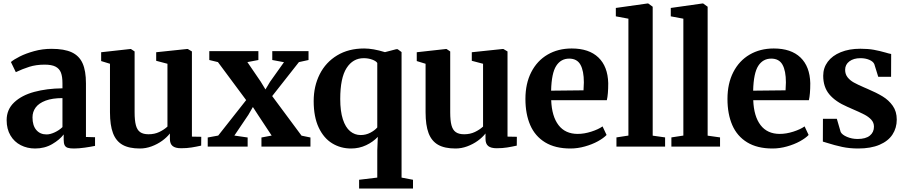

<svg xmlns="http://www.w3.org/2000/svg" viewBox="-20 -839 5188 1099"><path d="M337.5 -333.5V-362.5Q337.5 -400.5 328.8 -423.2Q320 -446 298 -457.5Q276 -469 235.5 -469Q186.5 -469 147.2 -456.5Q108 -444 70.5 -426L42.5 -484Q58.5 -498 93 -515.5Q127.5 -533 175.2 -546.2Q223 -559.5 275 -559.5Q348 -559.5 390.8 -539.5Q433.5 -519.5 452.8 -476.5Q472 -433.5 472 -362V-55L524 -53.5V-4Q501 1 465.8 6Q430.5 11 403.5 11Q380 11 367.8 7Q355.5 3 350 -7.8Q344.5 -18.5 344.5 -39.5V-69.5Q321.5 -39 278.5 -14Q235.5 11 181 11Q136 11 98.8 -8Q61.5 -27 39.8 -63.8Q18 -100.5 18 -151.5Q18 -212 61 -252.8Q104 -293.5 176 -313Q248 -332.5 337.5 -333.5ZM337.5 -111.5V-277.5Q279.5 -277.5 241 -263Q202.5 -248.5 184.2 -223.8Q166 -199 166 -167Q166 -120.5 187.8 -95Q209.5 -69.5 246.5 -69.5Q267.5 -69.5 293.2 -81.5Q319 -93.5 337.5 -111.5Z M952.5 -44V-75Q935.5 -53 908.2 -33.2Q881 -13.5 847.8 -1.2Q814.5 11 781 11Q718.5 11 681.2 -10.2Q644 -31.5 626.8 -76.8Q609.5 -122 609.5 -196.5V-474L559 -489.5V-540L726 -558.5H729.5L750.5 -544.5V-196.5Q750.5 -149.5 757.8 -122.2Q765 -95 782.2 -82.8Q799.5 -70.5 830.5 -70.5Q864.5 -70.5 891.8 -83.5Q919 -96.5 938.5 -114.5V-474L874 -491V-540L1050 -558.5H1055L1078.5 -544.5V-57L1132 -56L1131.5 -5.5Q1102.5 1 1076 5.2Q1049.5 9.5 1016.5 9.5Q983.5 9.5 968 -3.2Q952.5 -16 952.5 -44Z M1169 -52 1229 -63 1389 -266 1227.5 -483.5 1178 -495.5V-546.5H1459V-495.5L1396 -483.5L1472.5 -371.5L1499.5 -327L1525.5 -370.5L1605.5 -483L1538.5 -495.5V-546.5H1746V-495.5L1691 -483.5L1538 -289L1706 -62.5L1757 -52V0H1476.5V-52L1535 -63L1458 -179.5L1427.5 -226.5L1401.5 -181.5L1321.5 -63L1397.5 -52V0H1169Z M2035.5 240V190L2139.5 177.5V23L2142.5 -55.5Q2116 -27 2076 -8Q2036 11 1989.5 11Q1930 11 1881.5 -18.5Q1833 -48 1804.2 -109Q1775.5 -170 1775.5 -260.5Q1775.5 -345.5 1810 -414Q1844.5 -482.5 1909.8 -522Q1975 -561.5 2064.5 -561.5Q2115.5 -561.5 2183.5 -540.5L2248.5 -557.5H2256L2278.5 -541V177.5L2344 190V240ZM2139.5 -109.5V-478.5Q2133 -489.5 2110.5 -497.8Q2088 -506 2062 -506Q2000 -506 1963.8 -449.5Q1927.5 -393 1927.5 -272.5Q1927.5 -202.5 1942.5 -156.2Q1957.5 -110 1984 -88Q2010.5 -66 2044.5 -66Q2074 -66 2099.5 -79.2Q2125 -92.5 2139.5 -109.5Z M2759 -44V-75Q2742 -53 2714.8 -33.2Q2687.5 -13.5 2654.2 -1.2Q2621 11 2587.5 11Q2525 11 2487.8 -10.2Q2450.5 -31.5 2433.2 -76.8Q2416 -122 2416 -196.5V-474L2365.5 -489.5V-540L2532.5 -558.5H2536L2557 -544.5V-196.5Q2557 -149.5 2564.2 -122.2Q2571.5 -95 2588.8 -82.8Q2606 -70.5 2637 -70.5Q2671 -70.5 2698.2 -83.5Q2725.5 -96.5 2745 -114.5V-474L2680.5 -491V-540L2856.5 -558.5H2861.5L2885 -544.5V-57L2938.5 -56L2938 -5.5Q2909 1 2882.5 5.2Q2856 9.5 2823 9.5Q2790 9.5 2774.5 -3.2Q2759 -16 2759 -44Z M2987.5 -272.5Q2987.5 -361 3021 -426.2Q3054.5 -491.5 3114.5 -526.5Q3174.5 -561.5 3252.5 -561.5Q3351.5 -561.5 3405.2 -510Q3459 -458.5 3461.5 -363Q3461.5 -299 3453.5 -265.5H3135Q3138.5 -173 3177 -122.8Q3215.5 -72.5 3287 -72.5Q3324 -72.5 3364.5 -85.5Q3405 -98.5 3429 -115.5L3452 -66.5Q3435 -48.5 3402.5 -30.5Q3370 -12.5 3328.2 -0.8Q3286.5 11 3245 11Q3158 11 3100.2 -24.2Q3042.5 -59.5 3015 -123Q2987.5 -186.5 2987.5 -272.5ZM3320 -322Q3322 -350 3322 -367.5Q3322 -433.5 3302.5 -468.5Q3283 -503.5 3238 -503.5Q3190.5 -503.5 3163.8 -462Q3137 -420.5 3134.5 -320Z M3508.5 -52.5 3577 -63V-732L3505 -745.5V-793.5L3685.5 -819H3690.5L3716 -800.5V-62.5L3787 -52.5V0H3508.5Z M3823 -52.5 3891.5 -63V-732L3819.5 -745.5V-793.5L4000 -819H4005L4030.5 -800.5V-62.5L4101.5 -52.5V0H3823Z M4144 -272.5Q4144 -361 4177.5 -426.2Q4211 -491.5 4271 -526.5Q4331 -561.5 4409 -561.5Q4508 -561.5 4561.8 -510Q4615.5 -458.5 4618 -363Q4618 -299 4610 -265.5H4291.5Q4295 -173 4333.5 -122.8Q4372 -72.5 4443.5 -72.5Q4480.5 -72.5 4521 -85.5Q4561.5 -98.5 4585.5 -115.5L4608.5 -66.5Q4591.5 -48.5 4559 -30.5Q4526.5 -12.5 4484.8 -0.8Q4443 11 4401.5 11Q4314.5 11 4256.8 -24.2Q4199 -59.5 4171.5 -123Q4144 -186.5 4144 -272.5ZM4476.5 -322Q4478.5 -350 4478.5 -367.5Q4478.5 -433.5 4459 -468.5Q4439.5 -503.5 4394.5 -503.5Q4347 -503.5 4320.2 -462Q4293.5 -420.5 4291 -320Z M4792 -83.5Q4800 -67.5 4828.2 -55.5Q4856.5 -43.5 4888.5 -43.5Q4935.5 -43.5 4959 -62.8Q4982.5 -82 4982.5 -114Q4982.5 -137 4967.2 -153.8Q4952 -170.5 4927 -183.5Q4902 -196.5 4852 -218Q4847.5 -220 4842.2 -222.5Q4837 -225 4830.5 -227.5Q4762 -257 4727 -299Q4692 -341 4692 -405.5Q4692 -450.5 4718 -485.5Q4744 -520.5 4792.2 -540.2Q4840.5 -560 4904.5 -560Q4949 -560 4981.8 -554Q5014.5 -548 5049.5 -538Q5066.5 -532.5 5081 -530L5080.5 -399.5H5007L4984.5 -472Q4978 -487 4956 -496.5Q4934 -506 4905 -506Q4866 -506 4841.8 -487.8Q4817.5 -469.5 4817.5 -439.5Q4817.5 -414 4831.8 -396.2Q4846 -378.5 4867.2 -366.8Q4888.5 -355 4926.5 -338.5L4944 -331Q4997 -308.5 5032 -287.2Q5067 -266 5090 -233.5Q5113 -201 5113 -154.5Q5113 -106.5 5088.5 -69Q5064 -31.5 5014.2 -10.2Q4964.5 11 4892 11Q4843 11 4800.8 2Q4758.5 -7 4713 -21.5Q4696.5 -27 4690 -28.5L4690.5 -159H4770Z"/></svg>

Font: Merriweather Text
Style: Bold
Weight: 700
Designer: Eben Sorkin
Foundry: Eben Sorkin
Version: Version 2.100